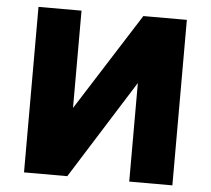

<svg xmlns="http://www.w3.org/2000/svg" viewBox="-51 -755 887 809"><g transform="rotate(5 393.0 -350.0)"><path d="M79.5 0V-700H261.5V-288.5L523 -700H707V0H524.5V-417L262.5 0Z"/></g></svg>

Font: Geologica ExtraBold
Style: Regular
Weight: 800
Designer: Sindre Bremnes, Frode Helland
Foundry: Monokrom Skriftforlag AS
Version: Version 1.010;gftools[0.9.28]